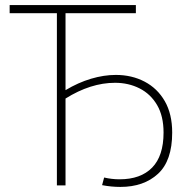

<svg xmlns="http://www.w3.org/2000/svg" viewBox="-20 -730 755 756"><path d="M454 6Q418 6 382 -1L390 -31Q420 -24 451 -24Q534 -24 579 -70Q624 -116 624 -208Q624 -273 598.5 -316.5Q573 -360 529.5 -382Q486 -404 433 -404Q337 -404 238 -342V0H204V-678H18V-710H515V-678H238V-375Q288 -405 338.5 -420Q389 -435 436 -435Q499 -435 549.5 -408.5Q600 -382 629 -331.5Q658 -281 658 -208Q658 -97 602 -45.5Q546 6 454 6Z"/></svg>

Font: Raleway ExtraLight
Style: Regular
Weight: 200
Designer: Matt McInerney, Pablo Impallari, Rodrigo Fuenzalida
Foundry: Matt McInerney, Pablo Impallari, Rodrigo Fuenzalida
Version: Version 4.026